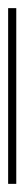

<svg xmlns="http://www.w3.org/2000/svg" viewBox="181 -123 60 472"><g transform="rotate(-90 211.0 113.0)"><path d="M-5 123H427V103H-5Z"/></g></svg>

Font: Noto Serif Display SemiCondensed
Style: Regular
Weight: 400
Width: 4
Designer: Monotype Design Team
Foundry: Monotype Imaging Inc.
Version: Version 2.009